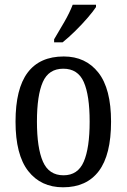

<svg xmlns="http://www.w3.org/2000/svg" viewBox="-20 -786 538 816"><path d="M248 10Q154 10 100 -59Q46 -128 46 -269Q46 -409 97.5 -477.5Q149 -546 251 -546Q344 -546 398 -477.5Q452 -409 452 -269Q452 -128 400 -59Q348 10 248 10ZM250 -41Q311 -41 336 -99Q361 -157 361 -269Q361 -381 336 -437.5Q311 -494 249 -494Q187 -494 162 -437.5Q137 -381 137 -269Q137 -157 162.5 -99Q188 -41 250 -41ZM210 -619Q231 -654 253.5 -693Q276 -732 289 -766H388V-756Q377 -739 353 -711Q329 -683 300 -654.5Q271 -626 246 -606H210Z"/></svg>

Font: Noto Serif Thai Condensed
Style: Regular
Weight: 400
Width: 3
Designer: Monotype Design Team
Foundry: Monotype Imaging Inc.
Version: Version 2.002; ttfautohint (v1.8.4.7-5d5b)